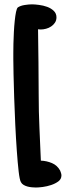

<svg xmlns="http://www.w3.org/2000/svg" viewBox="-20 -795 307 865"><path d="M256.8 -4.9Q256.8 11.7 243.2 22Q229.5 32.2 210.4 38.6Q191.4 44.9 172.4 47.4Q153.3 49.8 141.6 49.8Q133.8 49.8 123.5 48.8Q113.3 47.9 104 45.4Q94.7 43 86.4 38.1Q78.1 33.2 74.2 25.4Q68.4 15.6 64 -22.9Q59.6 -61.5 55.7 -116.2Q51.8 -170.9 48.8 -233.9Q45.9 -296.9 43.9 -355Q42 -413.1 41 -460Q40 -506.8 40 -528.3Q40 -535.2 40 -554.7Q40 -574.2 40.5 -598.6Q41 -623 42.5 -650.4Q43.9 -677.7 46.4 -701.2Q48.8 -724.6 52.2 -741.2Q55.7 -757.8 60.5 -761.7Q72.3 -769.5 91.3 -772.5Q110.4 -775.4 124 -775.4Q136.7 -775.4 155.8 -772.9Q174.8 -770.5 192.4 -764.2Q210 -757.8 222.2 -746.1Q234.4 -734.4 234.4 -716.8Q234.4 -703.1 227.5 -692.9Q220.7 -682.6 210.4 -675.8Q200.2 -668.9 187.5 -665.5Q174.8 -662.1 163.1 -662.1Q155.3 -662.1 151.4 -663.1Q152.3 -588.9 153.3 -514.6Q154.3 -440.4 154.3 -367.2Q154.3 -292 157.7 -218.3Q161.1 -144.5 164.1 -71.3Q190.4 -70.3 214.4 -60.1Q238.3 -49.8 251 -26.4Q252.9 -22.5 254.9 -15.6Q256.8 -8.8 256.8 -4.9Z"/></svg>

Font: Chewy
Style: Regular
Weight: 400
Designer: Squid
Foundry: Font Diner, Inc DBA Sideshow
Version: Version 1.000